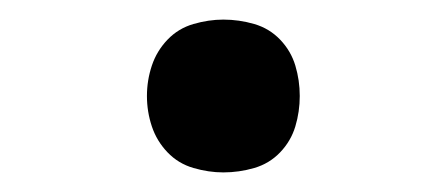

<svg xmlns="http://www.w3.org/2000/svg" viewBox="-20 -438 457 196"><path d="M208 -262Q193 -262 177.5 -266.5Q162 -271 151 -282.5Q140 -294 135 -309Q130 -324 130 -340Q130 -356 135 -371Q140 -386 151 -397.5Q162 -409 177.5 -413.5Q193 -418 208 -418Q224 -418 239.5 -413.5Q255 -409 266 -397.5Q277 -386 281.5 -371Q286 -356 286 -340Q286 -324 281.5 -309Q277 -294 266 -282.5Q255 -271 239.5 -266.5Q224 -262 208 -262Z"/></svg>

Font: Huly
Style: Regular
Weight: 400
Designer: Belleve Invis
Foundry: Belleve Invis
Version: Version 33.2.5; ttfautohint (v1.8.4)